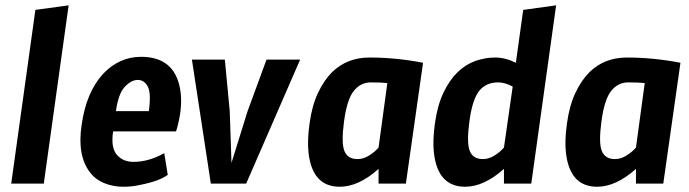

<svg xmlns="http://www.w3.org/2000/svg" viewBox="-20 -699 2624 731"><path d="M146.7 0H22.7L114.7 -661.3L241.3 -678.7Z M421.3 -276H546.7Q556 -344 542.7 -369.3Q529.3 -394.7 504.7 -394.7Q480 -394.7 455.3 -368.7Q430.7 -342.7 421.3 -276ZM488 -82.7Q546.7 -82.7 605.3 -116L618.7 -33.3Q586.7 -9.3 512 5.3Q484 12 448 12Q412 12 378 -1.3Q344 -14.7 322.7 -42.7Q273.3 -106.7 290.7 -222.7Q308 -348 373.3 -418.7Q434.7 -482.7 517.3 -482.7Q642.7 -482.7 665.3 -362.7Q677.3 -300 656 -218.7Q652 -201.3 649.3 -198.7H410.7Q401.3 -137.3 424.7 -110Q448 -82.7 488 -82.7Z M782.7 0 710.7 -472H836L854.7 -276L861.3 -78.7L922.7 -276L994.7 -472H1122.7L917.3 0Z M1454.7 -382.7Q1430.7 -385.3 1392 -385.3Q1353.3 -385.3 1327.3 -353.3Q1301.3 -321.3 1290 -238Q1278.7 -154.7 1291.3 -124Q1304 -93.3 1341.3 -93.3Q1364 -93.3 1386 -107.3Q1408 -121.3 1421.3 -137.3ZM1421.3 -56Q1345.3 12 1273.3 12Q1169.3 12 1154.7 -117.3Q1149.3 -162.7 1158.7 -230Q1168 -297.3 1190.7 -345.3Q1213.3 -393.3 1244 -424Q1301.3 -480 1386.7 -480Q1488 -480 1590.7 -460L1525.3 0H1421.3Z M1932 -369.3Q1902.7 -385.3 1876 -385.3Q1830.7 -385.3 1804.7 -353.3Q1778.7 -321.3 1767.3 -238Q1756 -154.7 1768.7 -124Q1781.3 -93.3 1818.7 -93.3Q1841.3 -93.3 1863.3 -107.3Q1885.3 -121.3 1898.7 -137.3ZM1944 -460 1972 -661.3 2097.3 -678.7 2002.7 0H1898.7V-56Q1822.7 12 1750.7 12Q1646.7 12 1632 -117.3Q1626.7 -162.7 1636 -230Q1645.3 -297.3 1668 -345.3Q1690.7 -393.3 1721.3 -423.3Q1752 -453.3 1789.3 -466.7Q1826.7 -480 1865.3 -480Q1904 -480 1944 -460Z M2434.7 -382.7Q2410.7 -385.3 2372 -385.3Q2333.3 -385.3 2307.3 -353.3Q2281.3 -321.3 2270 -238Q2258.7 -154.7 2271.3 -124Q2284 -93.3 2321.3 -93.3Q2344 -93.3 2366 -107.3Q2388 -121.3 2401.3 -137.3ZM2401.3 -56Q2325.3 12 2253.3 12Q2149.3 12 2134.7 -117.3Q2129.3 -162.7 2138.7 -230Q2148 -297.3 2170.7 -345.3Q2193.3 -393.3 2224 -424Q2281.3 -480 2366.7 -480Q2468 -480 2570.7 -460L2505.3 0H2401.3Z"/></svg>

Font: Timmana
Style: Regular
Weight: 400
Designer: Appaji Ambarisha Darbha
Foundry: Andhrapradesh Society for Knowledge Networks
Version: Version 1.0.4; ttfautohint (v1.2.42-39fb)